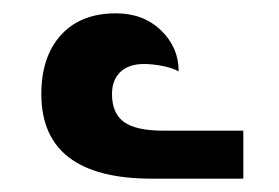

<svg xmlns="http://www.w3.org/2000/svg" viewBox="-20 -872 418 288"><path d="M42 -731Q42 -787 71.5 -819.5Q101 -852 154 -852Q195 -852 221.5 -826.5Q248 -801 248 -765Q239 -770 224 -773Q209 -776 196 -776Q173 -776 160.5 -764Q148 -752 148 -731Q148 -702 166 -689Q184 -676 225 -676H345V-604H208Q42 -604 42 -731Z"/></svg>

Font: Noto Serif Armenian Bold Cond
Style: Regular
Weight: 700
Width: 3
Designer: Monotype Design team
Foundry: Monotype Imaging Inc.
Version: Version 1.000